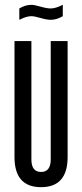

<svg xmlns="http://www.w3.org/2000/svg" viewBox="-20 -765 340 795"><path d="M40 -595H110V-105Q110 -53 150 -53Q190 -53 190 -105V-595H260V-115Q260 10 150 10Q40 10 40 -115ZM110 -698Q99 -698 86.5 -694Q74 -690 67 -686L60 -683V-730Q85 -745 110 -745Q122 -745 148 -737.5Q174 -730 190 -730Q201 -730 213.5 -734Q226 -738 233 -742L240 -745V-698Q215 -683 190 -683Q174 -683 148 -690.5Q122 -698 110 -698Z"/></svg>

Font: Exetegue
Style: Regular
Weight: 400
Designer: Fábio Duarte Martins
Foundry: Fábio Duarte Martins
Version: Version 0.001